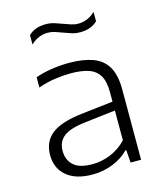

<svg xmlns="http://www.w3.org/2000/svg" viewBox="-114 -847 799 940"><g transform="rotate(-15 285.0 -377.0)"><path d="M239.5 8.5Q154 8.5 107.8 -30.8Q61.5 -70 61.5 -137Q61.5 -205 109.8 -243Q158 -281 268 -293L424.5 -311V-359.5Q424.5 -414.5 406 -444.5Q387.5 -474.5 351.2 -486.2Q315 -498 262 -498Q227 -498 183.5 -492Q140 -486 96.5 -470.5V-522.5Q134 -536 179.5 -542.8Q225 -549.5 267 -549.5Q337.5 -549.5 386.5 -532Q435.5 -514.5 460.8 -472.5Q486 -430.5 486 -357.5V0H433L428 -64H423.5Q393 -31.5 343.8 -11.5Q294.5 8.5 239.5 8.5ZM126 -141.5Q126 -94.5 156 -67.5Q186 -40.5 250.5 -40.5Q298.5 -40.5 343.5 -59Q388.5 -77.5 424.5 -115V-266L270.5 -248Q191.5 -239 158.8 -213.2Q126 -187.5 126 -141.5ZM360.5 -680Q337.5 -680 316.2 -686.8Q295 -693.5 275.5 -701Q257.5 -708 240.2 -713.5Q223 -719 205.5 -719Q156 -719 118.5 -682.5V-730Q151 -762 206.5 -762Q229.5 -762 250.8 -755.2Q272 -748.5 291.5 -741Q309.5 -734.5 326.8 -728.8Q344 -723 361.5 -723Q411 -723 448.5 -759.5V-712Q416 -680 360.5 -680Z"/></g></svg>

Font: Encode Sans Expanded Expanded Light
Style: Regular
Weight: 300
Width: 7
Designer: Multiple Designers
Foundry: Impallari Type
Version: Version 3.000; ttfautohint (v1.8.3) -l 8 -r 50 -G 200 -x 14 